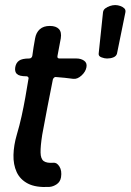

<svg xmlns="http://www.w3.org/2000/svg" viewBox="-20 -730 514 755"><path d="M174 5Q121 8 90 -8Q59 -24 45.5 -53.5Q32 -83 33 -121Q34 -159 46 -200Q57 -237 65 -273.5Q73 -310 79.5 -346.5Q86 -383 92 -420Q93 -423 92 -425Q91 -427 89 -428.5Q87 -430 84 -430Q56 -430 46.5 -439Q37 -448 40 -466Q43 -483 55 -491.5Q67 -500 95 -500Q100 -500 103 -503Q106 -506 107 -510Q109 -527 112 -544.5Q115 -562 118 -579Q122 -602 136.5 -615Q151 -628 176 -628Q200 -628 211.5 -616Q223 -604 219 -579Q216 -562 212.5 -544.5Q209 -527 206 -510Q204 -500 214 -500Q231 -500 248 -500Q265 -500 281 -500Q298 -500 310.5 -491.5Q323 -483 320 -466Q317 -448 300.5 -433Q284 -418 268 -420Q252 -422 235 -424Q218 -426 201 -427Q197 -428 193.5 -425.5Q190 -423 188 -418Q177 -363 166.5 -309Q156 -255 146 -200Q139 -155 139.5 -130Q140 -105 152 -96.5Q164 -88 189 -90Q203 -92 213.5 -75.5Q224 -59 220 -33Q217 -15 203 -5.5Q189 4 174 5ZM385 -681Q386 -691 394 -697Q402 -703 412.5 -706.5Q423 -710 432 -710H434Q443 -710 453 -706.5Q463 -703 469 -697Q475 -691 473 -681L440 -519Q437 -509 426 -504.5Q415 -500 402 -500H400Q391 -500 379 -504.5Q367 -509 368 -519Z"/></svg>

Font: Winky Sans
Style: Italic
Weight: 400
Italic angle: -8.97852°
Designer: Simon Atzbach
Foundry: typofactur
Version: Version 1.205